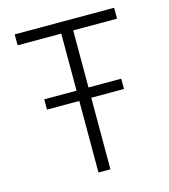

<svg xmlns="http://www.w3.org/2000/svg" viewBox="-107 -799 778 884"><g transform="rotate(-15 281.5 -357.0)"><path d="M253 0V-341H99V-390H253V-662H45V-714H519V-662H310V-390H466V-341H310V0Z"/></g></svg>

Font: Noto Sans Mono SemiCondensed Light
Style: Regular
Weight: 300
Width: 4
Designer: Monotype Design Team
Foundry: Monotype Imaging Inc.
Version: Version 2.014; ttfautohint (v1.8.4.7-5d5b)